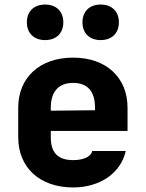

<svg xmlns="http://www.w3.org/2000/svg" viewBox="-20 -813 640 843"><path d="M422 -637C471 -637 502 -667 502 -715C502 -763 471 -793 422 -793C373 -793 342 -763 342 -715C342 -667 373 -637 422 -637ZM178 -637C227 -637 258 -667 258 -715C258 -763 227 -793 178 -793C129 -793 98 -763 98 -715C98 -667 129 -637 178 -637ZM301 10C420 10 511 -54 532 -150H385C379 -123 343 -110 301 -110C236 -110 203 -141 203 -210V-238H540V-340C540 -472 447 -560 301 -560C154 -560 60 -472 60 -340V-210C60 -78 154 10 301 10ZM203 -340C203 -408 235 -449 301 -449C366 -449 397 -410 397 -342V-329L203 -327Z"/></svg>

Font: JetBrains Mono ExtraBold
Style: Regular
Weight: 800
Monospace: yes
Designer: Philipp Nurullin, Konstantin Bulenkov
Foundry: JetBrains
Version: Version 2.305